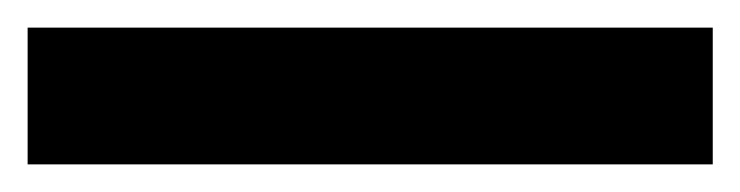

<svg xmlns="http://www.w3.org/2000/svg" viewBox="-23 -879 536 139"><path d="M493 -760V-859H-3V-760Z"/></svg>

Font: Noto Sans Thai Looped SemiCondensed
Style: Bold
Weight: 700
Width: 4
Designer: Sasikarn Vongin, Ben Mitchell
Foundry: The Fontpad Ltd
Version: Version 1.001